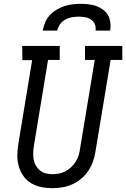

<svg xmlns="http://www.w3.org/2000/svg" viewBox="-20 -975 659 1003"><path d="M254 8Q223 8 194.5 2Q166 -4 142 -18.5Q118 -33 102 -56Q86 -79 78 -106.5Q70 -134 70.5 -164Q71 -194 76 -225L148 -661H97L96 -735H292V-662H231L157 -213Q154 -194 153.5 -176Q153 -158 156 -141Q159 -124 167.5 -109.5Q176 -95 189 -84.5Q202 -74 219 -69.5Q236 -65 254 -65Q271 -65 289 -68.5Q307 -72 322.5 -80.5Q338 -89 352 -102Q366 -115 375.5 -130.5Q385 -146 390.5 -163Q396 -180 398 -197L475 -662H424V-735H619V-662H558L479 -185Q475 -159 466.5 -133.5Q458 -108 442.5 -84.5Q427 -61 405.5 -42.5Q384 -24 358.5 -12.5Q333 -1 306.5 3.5Q280 8 254 8ZM203 -815Q207 -836 215.5 -857Q224 -878 239.5 -895Q255 -912 275 -924Q295 -936 316 -943Q337 -950 359 -952.5Q381 -955 402 -955Q423 -955 444 -952.5Q465 -950 484 -943Q503 -936 519 -924Q535 -912 544.5 -895Q554 -878 556.5 -857Q559 -836 555 -815H479Q482 -832 475.5 -848Q469 -864 455.5 -873Q442 -882 425 -885Q408 -888 391 -888Q374 -888 356 -885Q338 -882 321.5 -873Q305 -864 293.5 -848Q282 -832 279 -815Z"/></svg>

Font: Iosevka Etoile
Style: Italic
Weight: 400
Italic angle: -9°
Designer: Belleve Invis
Foundry: Belleve Invis
Version: Version 22.1.2; ttfautohint (v1.8.4)